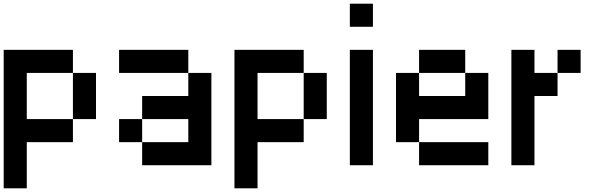

<svg xmlns="http://www.w3.org/2000/svg" viewBox="-20 -895 3290 1040"><path d="M0 125V-625H375V-500H125V-250H375V-125H125V125ZM500 -250H375V-500H500Z M625 -125V-250H750V-125ZM625 -500V-625H1000V-500ZM750 -250V-375H1000V-500H1125V0H750V-125H1000V-250Z M1250 125V-625H1625V-500H1375V-250H1625V-125H1375V125ZM1750 -250H1625V-500H1750Z M1875 0V-625H2000V0ZM1875 -750V-875H2000V-750Z M2125 -125V-500H2250V-375H2500V-500H2625V-250H2250V-125ZM2250 -125H2625V0H2250ZM2250 -500V-625H2500V-500Z M2750 0V-625H2875V-500H3000V-375H2875V0ZM3000 -500V-625H3125V-500Z"/></svg>

Font: Galmuri7 Regular
Style: Regular
Weight: 400
Designer: Lee Minseo (quiple)
Version: Version 2.399;hotconv 1.1.1;makeotfexe 2.6.0 DEVELOPMENT